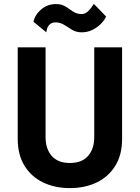

<svg xmlns="http://www.w3.org/2000/svg" viewBox="-20 -943 717 986"><path d="M152 -831Q160 -868 192 -895Q224 -922 267 -922Q292 -922 308 -914Q324 -906 337 -896Q350 -886 364.5 -878.5Q379 -871 400 -871Q417 -871 432 -885Q447 -899 462 -923L525 -858Q517 -840 498.5 -821Q480 -802 454.5 -789.5Q429 -777 400 -777Q372 -777 351 -789.5Q330 -802 310 -815Q290 -828 266 -828Q247 -828 236.5 -818.5Q226 -809 222 -796.5Q218 -784 218 -777ZM71 -700H214V-239Q214 -179 245.5 -142.5Q277 -106 339 -106Q401 -106 432.5 -142.5Q464 -179 464 -239V-700H607V-230Q607 -148 572 -91.5Q537 -35 476.5 -6Q416 23 339 23Q262 23 201.5 -6Q141 -35 106 -91.5Q71 -148 71 -230Z"/></svg>

Font: Von Semi
Style: Regular
Weight: 600
Version: Version 4.000; ttfautohint (v1.8.4.7-5d5b)